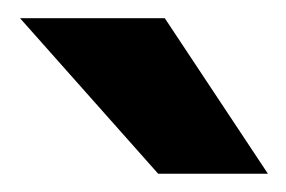

<svg xmlns="http://www.w3.org/2000/svg" viewBox="-20 -751 314 211"><path d="M2 -731H161.1L274.4 -560.1H153.8Z"/></svg>

Font: Glacial Indifference
Style: Bold
Weight: 700
Designer: Alfredo Marco Pradil
Foundry: Alfredo Marco Pradil
Version: Version 1.312